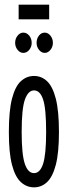

<svg xmlns="http://www.w3.org/2000/svg" viewBox="-20 -796 290 824"><path d="M126 8Q94 8 69.5 -14.5Q45 -37 31.5 -88.5Q18 -140 18 -229Q18 -320 31.5 -372.5Q45 -425 69.5 -447.5Q94 -470 126 -470Q158 -470 182 -447.5Q206 -425 219.5 -372.5Q233 -320 233 -229Q233 -140 219.5 -88.5Q206 -37 182 -14.5Q158 8 126 8ZM126 -53Q152 -53 165 -93Q178 -133 178 -230Q178 -330 165 -369Q152 -408 126 -408Q101 -408 87 -369Q73 -330 73 -230Q73 -133 86.5 -93Q100 -53 126 -53ZM80 -569Q66 -569 55.5 -582Q45 -595 45 -612Q45 -630 55.5 -643Q66 -656 80 -656Q95 -656 105.5 -643Q116 -630 116 -612Q116 -595 105.5 -582Q95 -569 80 -569ZM172 -569Q158 -569 147.5 -582Q137 -595 137 -612Q137 -630 147 -643Q157 -656 172 -656Q186 -656 196.5 -643Q207 -630 207 -612Q207 -595 196.5 -582Q186 -569 172 -569ZM60 -713V-776H191V-713Z"/></svg>

Font: Inconsolata UltraCondensed Medium
Style: Regular
Weight: 500
Width: 1
Monospace: yes
Designer: Raph Levien, Cyreal, Brenton Simpson
Foundry: Raph Levien, Cyreal, Google
Version: Version 3.001; ttfautohint (v1.8.2.53-6de2)